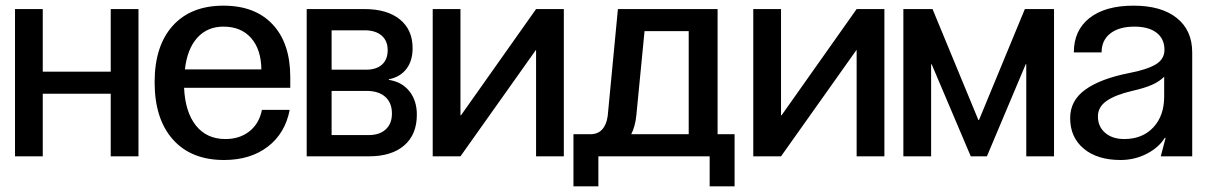

<svg xmlns="http://www.w3.org/2000/svg" viewBox="-20 -552 4263 678"><path d="M33 0V-520H131V-299H371V-520H469V0H371V-221H131V0Z M771 13Q655 13 590.5 -59.5Q526 -132 526 -262Q526 -390 590 -461Q654 -532 769 -532Q881 -532 943 -465.5Q1005 -399 1005 -280V-242H630Q634 -156 672 -108.5Q710 -61 776 -61Q826 -61 860.5 -88Q895 -115 905 -164H1003Q987 -81 925.5 -34Q864 13 771 13ZM903 -307Q902 -378 866.5 -418Q831 -458 769 -458Q712 -458 676.5 -418.5Q641 -379 633 -307Z M1063 -520H1267Q1347 -520 1392 -483.5Q1437 -447 1437 -382Q1437 -337 1415 -308.5Q1393 -280 1353 -272V-270Q1399 -263 1425.5 -230Q1452 -197 1452 -147Q1452 -77 1407.5 -38.5Q1363 0 1283 0H1063ZM1282 -75Q1320 -75 1342 -95Q1364 -115 1364 -151Q1364 -189 1340.5 -210Q1317 -231 1274 -231H1151V-75ZM1274 -306Q1309 -306 1329 -324Q1349 -342 1349 -375Q1349 -408 1327.5 -426.5Q1306 -445 1267 -445H1151V-306Z M1971 -520V0H1873V-375H1872L1606 0H1508V-520H1606V-145H1608L1873 -520Z M2514 -78H2574V106H2486V0H2093V106H2005V-78H2065Q2091 -78 2106.5 -95Q2122 -112 2126 -143L2162 -520H2514ZM2412 -78V-442H2256L2227 -144Q2223 -105 2209 -78Z M3103 -520V0H3005V-375H3004L2738 0H2640V-520H2738V-145H2740L3005 -520Z M3435 -128H3437L3599 -520H3702V0H3604V-325H3602L3465 0H3408L3270 -325H3268V0H3170V-520H3273Z M3759 -135Q3759 -197 3812.5 -235.5Q3866 -274 3967 -294Q4030 -306 4061 -324.5Q4092 -343 4092 -376Q4092 -415 4064 -436.5Q4036 -458 3986 -458Q3932 -458 3901 -434Q3870 -410 3870 -367H3772Q3772 -445 3827.5 -488.5Q3883 -532 3983 -532Q4081 -532 4135.5 -488.5Q4190 -445 4190 -367V0H4079L4096 -65H4093Q4071 -30 4028.5 -8.5Q3986 13 3937 13Q3855 13 3807 -27Q3759 -67 3759 -135ZM3950 -61Q4014 -61 4052.5 -102Q4091 -143 4091 -211V-281Q4074 -264 4048 -252.5Q4022 -241 3978 -231Q3918 -217 3887.5 -195.5Q3857 -174 3857 -141Q3857 -105 3882.5 -83Q3908 -61 3950 -61Z"/></svg>

Font: Non Bureau
Style: Regular
Weight: 400
Designer: Jona Saucedo
Foundry: Non Foundry
Version: Version 1.000; ttfautohint (v1.8.4)